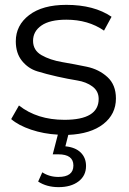

<svg xmlns="http://www.w3.org/2000/svg" viewBox="-20 -550 529 790"><path d="M221 220Q172 220 137 197L154 159Q183 178 220 178Q282 178 282 131Q282 85 220 85H197L218 4Q160 1 108 -16.5Q56 -34 26 -60L58 -116Q133 -57 245 -57Q386 -57 386 -143Q386 -175 360.5 -194Q335 -213 297.5 -219Q260 -225 215.5 -235Q171 -245 133.5 -256.5Q96 -268 70.5 -299.5Q45 -331 45 -380Q45 -446 100 -488Q155 -530 253 -530Q367 -530 439 -481L408 -424Q343 -469 253 -469Q185 -469 150.5 -445Q116 -421 116 -382Q116 -343 151 -323Q186 -303 236 -294.5Q286 -286 336.5 -275.5Q387 -265 422 -233Q457 -201 457 -145Q457 -80 405 -39.5Q353 1 261 5L249 52Q290 56 312 77.5Q334 99 334 133Q334 173 303 196.5Q272 220 221 220Z"/></svg>

Font: Belfius21
Style: Regular
Weight: 400
Designer: Montserrat's base design by Julieta Ulanovsky, modified by Coast SPRL for Belfius Bank NV.
Foundry: Montserrat's base design by Julieta Ulanovsky, modified by Coast SPRL for Belfius Bank NV.
Version: Version 2.000;FEAKit 1.0